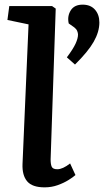

<svg xmlns="http://www.w3.org/2000/svg" viewBox="-20 -793 466 827"><path d="M103 -688 12 -707 20 -767H204L220 -756L198 -106Q198 -85 203 -74.5Q208 -64 227 -64Q250 -64 282 -89L305 -39Q295 -30 275 -17.5Q255 -5 228.5 4.5Q202 14 172 14Q119 14 97 -12Q75 -38 77 -87ZM303 -515 268 -546Q295 -582 305.5 -605Q316 -628 316 -644Q316 -651 312.5 -659.5Q309 -668 300 -675L276 -692Q269 -723 284.5 -748Q300 -773 336 -773Q370 -773 389 -751.5Q408 -730 408 -696Q408 -656 383.5 -613Q359 -570 303 -515Z"/></svg>

Font: Literata 12pt SemiBold
Style: Italic
Weight: 600
Italic angle: -2°
Designer: Latin by Veronika Burian and Jose Scaglione. Greek by Irene Vlachou. Cyrillic by Vera Evstafieva
Foundry: TypeTogether
Version: Version 3.002